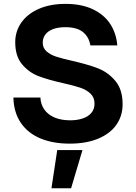

<svg xmlns="http://www.w3.org/2000/svg" viewBox="-20 -736 708 1000"><path d="M49.8 -227.9H190.4Q192 -192.6 210.6 -165.8Q229.2 -139.1 263.7 -124.2Q298.1 -109.4 345.8 -109.4Q380.8 -109.4 409.2 -118.5Q437.7 -127.5 455 -147Q472.3 -166.4 472.3 -196.5Q472.3 -228.8 451 -248.7Q429.7 -268.7 397.5 -279.4Q365.2 -290.2 308.7 -302.9Q229.7 -320.7 180.2 -339.6Q130.8 -358.6 95 -401Q59.3 -443.4 59.3 -516.3Q59.3 -572.3 90.7 -617.8Q122.2 -663.3 181.5 -689.6Q240.8 -715.8 321.5 -715.8Q404.1 -715.8 462.9 -688.1Q521.8 -660.4 553.8 -611.7Q585.7 -563 591 -499.7H450.6Q443.1 -544.7 411.3 -569.6Q379.6 -594.4 320.4 -594.4Q283.5 -594.4 257 -584.7Q230.6 -574.9 216.6 -556.7Q202.6 -538.6 202.6 -513.7Q202.6 -485.7 222.6 -468.2Q242.5 -450.7 272.6 -441Q302.7 -431.3 356.5 -419Q438 -400.4 490.3 -380.1Q542.7 -359.9 580.6 -314.8Q618.6 -269.8 618.6 -193Q618.6 -132.7 586.3 -86.4Q554 -40.1 491.8 -14Q429.6 12.1 342.9 12.1Q255.5 12.1 190.4 -15.1Q125.3 -42.4 88.5 -96.2Q51.8 -150 49.8 -227.9ZM409.5 45.6 350.3 244.4H248L278.1 45.6Z"/></svg>

Font: Wand UI Pro
Style: Regular
Weight: 400
Designer: Andreas Faust
Version: Version 1.003;FEAKit 1.0